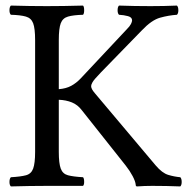

<svg xmlns="http://www.w3.org/2000/svg" viewBox="-20 -667 686 689"><path d="M191 -122Q191 -81 198 -62Q205 -43 224 -38Q243 -33 278 -31Q282 -27 282 -14Q282 -4 278 0H149Q120 0 86.5 0.5Q53 1 19 2Q14 -3 14 -14Q14 -26 19 -31Q54 -33 73 -38Q92 -43 99 -62Q106 -81 106 -122V-523Q106 -565 99 -583.5Q92 -602 73 -607.5Q54 -613 19 -614Q14 -619 14 -630Q14 -642 19 -647Q53 -646 86.5 -645.5Q120 -645 148 -645Q175 -645 209.5 -645.5Q244 -646 278 -647Q282 -643 282 -630Q282 -618 278 -614Q243 -613 224 -607.5Q205 -602 198 -583.5Q191 -565 191 -523V-347Q217 -349 235.5 -359Q254 -369 270 -386L435 -562Q446 -573 450 -581Q454 -589 454 -594Q454 -605 439.5 -609Q425 -613 407 -614Q402 -619 402 -630Q402 -642 407 -647Q435 -646 463.5 -645.5Q492 -645 520 -645Q544 -645 568 -645.5Q592 -646 615 -647Q620 -642 620 -630Q620 -619 615 -614Q585 -612 554.5 -603.5Q524 -595 489 -558L342 -407Q317 -381 312 -372Q307 -363 307 -358Q307 -348 320 -333L539 -73Q562 -46 583.5 -39.5Q605 -33 627 -31Q632 -26 632 -14Q632 -3 627 2Q602 1 577 0.5Q552 0 526 0Q510 0 498.5 0.5Q487 1 472 2Q467 2 467 -4Q466 -16 456 -35Q446 -54 431 -73L274 -271Q259 -291 238 -299.5Q217 -308 191 -309Z"/></svg>

Font: Pochaevsk
Style: Regular
Weight: 400
Version: Version 1.210; ttfautohint (v1.8.4.7-5d5b)